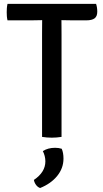

<svg xmlns="http://www.w3.org/2000/svg" viewBox="-20 -703 530 986"><path d="M196 -525.5Q196 -546 196.2 -562.2Q196.5 -578.5 196.5 -599.5H196Q186 -599.5 167.8 -599Q149.5 -598.5 139 -598.5H18.5Q16 -609.5 15.2 -620.2Q14.5 -631 14.5 -640.5Q14.5 -650 15.2 -660.8Q16 -671.5 18.5 -683H473.5Q479.5 -664.5 479.5 -643Q479.5 -619 465.8 -608.8Q452 -598.5 423 -598.5H353Q343 -598.5 324.5 -599Q306 -599.5 296 -599.5H295.5Q295.5 -578.5 295.8 -562.2Q296 -546 296 -525.5V0Q284.5 2 271 3Q257.5 4 246 4Q234.5 4 221 3Q207.5 2 196 0ZM297 61Q306 81.5 306 111.5Q306 161 273.5 200.8Q241 240.5 186 262.5Q174 258.5 165.2 246.8Q156.5 235 154 221Q213 181.5 213 125.5Q213 112 209.5 98.2Q206 84.5 200 73Q226 56 263 56Q281.5 56 297 61Z"/></svg>

Font: Signika Negative SC
Style: Regular
Weight: 400
Designer: Anna Giedryś
Foundry: Anna Giedryś
Version: Version 2.000; ttfautohint (v1.8.3) -l 8 -r 50 -G 200 -x 9 -